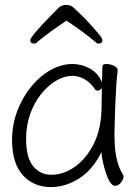

<svg xmlns="http://www.w3.org/2000/svg" viewBox="-20 -744 540 780"><path d="M250 -660Q215 -637 185 -615Q155 -593 130 -572Q125 -567 118 -567Q103 -567 103 -581Q103 -587 117.5 -605Q132 -623 152.5 -645Q173 -667 192 -686Q211 -705 220 -714Q231 -724 249 -724Q268 -724 280 -712Q291 -702 310 -683.5Q329 -665 348.5 -643.5Q368 -622 382 -605Q396 -588 396 -581Q396 -567 381 -567Q374 -567 369 -572Q319 -615 250 -660ZM458 -457Q455 -435 452.5 -398.5Q450 -362 448.5 -321.5Q447 -281 446 -246Q445 -211 445 -193Q445 -180 446.5 -152.5Q448 -125 455.5 -93Q463 -61 480 -34Q482 -30 482 -27Q482 -16 471.5 -2.5Q461 11 447 11Q437 11 427.5 -3.5Q418 -18 410.5 -40.5Q403 -63 398 -86Q393 -109 392 -126Q356 -53 300.5 -18.5Q245 16 188 16Q116 16 72.5 -32.5Q29 -81 29 -175Q29 -238 50.5 -294Q72 -350 107.5 -393Q143 -436 186.5 -460Q230 -484 274 -484Q311 -484 344.5 -466Q378 -448 394 -410Q395 -433 395.5 -450.5Q396 -468 396 -475Q396 -484 413 -484Q427 -484 442.5 -477Q458 -470 458 -459ZM394 -386Q392 -382 386.5 -379Q381 -376 376 -376Q370 -376 367 -380Q348 -409 323 -422.5Q298 -436 275 -436Q242 -436 208.5 -416.5Q175 -397 147 -362Q119 -327 102.5 -280.5Q86 -234 86 -180Q86 -103 115 -68.5Q144 -34 188 -34Q238 -34 283.5 -66Q329 -98 359 -156Q389 -214 392 -291Q393 -306 393 -333.5Q393 -361 394 -386Z"/></svg>

Font: Moon Stars Kai T HW Light
Style: Regular
Weight: 300
Designer: GuiWonder
Version: Version 1.101